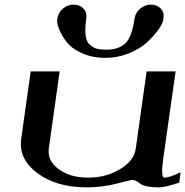

<svg xmlns="http://www.w3.org/2000/svg" viewBox="-20 -808 799 828"><path d="M737.3 -500 683.6 -121.1Q672.9 -42 688.5 -42Q711.9 -42 758.8 -65.4L752.9 -20.5Q691.4 0 667 0Q633.8 0 612.3 -4.9Q590.8 -9.8 584 -16.1Q577.1 -22.5 568.4 -27.3Q559.6 -32.2 546.9 -32.2Q544.9 -32.2 482.9 -16.1Q420.9 0 354.5 0Q223.6 0 141.6 -61Q59.6 -122.1 71.3 -208L112.3 -500H237.3L190.4 -167Q183.6 -115.2 232.9 -78.6Q282.2 -42 360.4 -42Q437.5 -42 498 -78.6Q558.6 -115.2 565.4 -167L612.3 -500ZM351.6 -725.6Q345.7 -681.6 349.6 -653.8Q353.5 -626 368.7 -613.8Q383.8 -601.6 398.9 -597.7Q414.1 -593.8 440.4 -593.8Q490.2 -593.8 519.5 -620.1Q548.8 -646.5 559.6 -725.6Q564.5 -754.9 585.4 -771.5Q606.4 -788.1 630.9 -788.1Q656.2 -788.1 672.9 -771.5Q689.5 -754.9 684.6 -725.6Q682.6 -708 664.1 -681.6Q645.5 -655.3 615.7 -627Q585.9 -598.6 537.1 -578.6Q488.3 -558.6 434.6 -558.6Q377.9 -558.6 333.5 -578.6Q289.1 -598.6 267.1 -627.4Q245.1 -656.2 234.9 -682.6Q224.6 -709 226.6 -725.6Q231.4 -754.9 252 -771.5Q272.5 -788.1 297.9 -788.1Q322.3 -788.1 339.4 -771.5Q356.4 -754.9 351.6 -725.6Z"/></svg>

Font: okolaks
Style: BoldItalic
Weight: 600
Width: 8
Italic angle: -8°
Version: Version 000.6.0